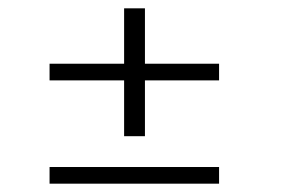

<svg xmlns="http://www.w3.org/2000/svg" viewBox="-20 -546 690 461"><path d="M278 -219V-353H99V-393H278V-526H328V-393H506V-353H328V-219ZM99 -105V-145H506V-105Z"/></svg>

Font: Trispace ExtraLight
Style: Regular
Weight: 200
Designer: Tyler Finck
Foundry: Etcetera Type Company
Version: Version 1.210; ttfautohint (v1.8.3)